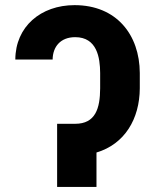

<svg xmlns="http://www.w3.org/2000/svg" viewBox="-20 -742 616 762"><path d="M40.8 -505.7H188.9C189.3 -556.1 219.8 -594.5 278.4 -594.5C365.1 -594.5 377.1 -513.1 377.5 -452.4V-391.3C377.1 -311.8 359 -250.7 278.4 -250.7H206.7V0H362.9V-136.7C474.8 -170.1 534.1 -269.9 534.8 -391.3V-452.4C534.1 -604 442.5 -721.6 275.9 -721.6C142 -721.6 41.2 -636.4 40.8 -505.7Z"/></svg>

Font: Inter-Hewn
Style: Bold
Weight: 700
Designer: Rasmus Andersson
Foundry: rsms
Version: Version 3.012;git-f93a4a705